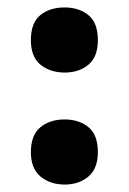

<svg xmlns="http://www.w3.org/2000/svg" viewBox="-20 -484 346 516"><path d="M63 -376Q63 -423 88.5 -443.5Q114 -464 154 -464Q192 -464 217.5 -443.5Q243 -423 243 -376Q243 -331 217.5 -310Q192 -289 154 -289Q115 -289 89 -310Q63 -331 63 -376ZM63 -75Q63 -121 88.5 -142Q114 -163 154 -163Q192 -163 217.5 -142.5Q243 -122 243 -75Q243 -31 217.5 -9.5Q192 12 154 12Q115 12 89 -9.5Q63 -31 63 -75Z"/></svg>

Font: Noto Sans Kannada SemiCondensed ExtraBold
Style: Regular
Weight: 800
Width: 4
Designer: Jelle Bosma - Monotype Design Team
Foundry: Monotype Imaging Inc.
Version: Version 2.005; ttfautohint (v1.8.4.7-5d5b)